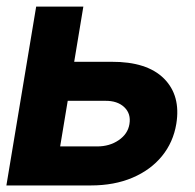

<svg xmlns="http://www.w3.org/2000/svg" viewBox="-21 -566 595 586"><path d="M156.2 -377.4H319.3Q427.7 -377.9 479.5 -326.2Q531.2 -274.4 517.1 -188Q507.8 -131.8 473.4 -89.6Q439 -47.4 383.5 -23.7Q328.1 0 255.9 0H-1.5L89.4 -545.9H233.4L162.6 -119.1H275.4Q313.5 -119.1 341.3 -138.2Q369.1 -157.2 374 -187Q379.4 -218.8 358.4 -238.8Q337.4 -258.8 299.8 -258.3H136.7Z"/></svg>

Font: Inter Tight
Style: Bold Italic
Weight: 700
Italic angle: -9.39999°
Designer: Rasmus Andersson
Foundry: rsms
Version: Version 3.004